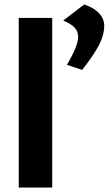

<svg xmlns="http://www.w3.org/2000/svg" viewBox="-20 -840 487 860"><path d="M64 -759.8H213.9V0H64ZM356.9 -819.8Q400.4 -805.7 423.6 -780.8Q446.8 -755.9 446.8 -724.1Q446.8 -683.6 423.1 -637.9Q399.4 -592.3 348.1 -526.9L279.8 -549.8Q330.1 -634.8 330.1 -674.8Q330.1 -700.2 313.2 -717.3Q296.4 -734.4 263.2 -748Z"/></svg>

Font: Gully
Style: Bold
Weight: 700
Designer: jaikishan Patel
Foundry: MagicType
Version: Version 1.000;Glyphs 3.2 (3242)